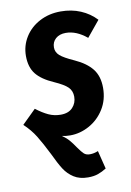

<svg xmlns="http://www.w3.org/2000/svg" viewBox="-108 -600 595 872"><g transform="rotate(-10 189.0 -164.0)"><path d="M180 16Q159 16 142 12Q161 25 173.5 39.5Q186 54 200 75Q216 98 226 107Q236 116 253 116Q272 116 291 108L312 192Q293 204 273.5 211Q254 218 227 218Q188 218 161.5 201Q135 184 118 157.5Q101 131 79 84Q52 30 31 -4Q10 -38 -22 -68L42 -131Q72 -108 98 -96Q124 -84 154 -84Q190 -84 209 -104.5Q228 -125 228 -154Q228 -181 211 -198Q194 -215 149 -235Q94 -259 69 -290.5Q44 -322 44 -374Q44 -421 68.5 -460.5Q93 -500 136.5 -523Q180 -546 234 -546Q284 -546 325.5 -528.5Q367 -511 397 -479L337 -406Q289 -446 240 -446Q211 -446 193.5 -430.5Q176 -415 176 -390Q176 -368 193.5 -352.5Q211 -337 258 -316Q311 -292 337.5 -258.5Q364 -225 364 -171Q364 -116 337.5 -73.5Q311 -31 268.5 -7.5Q226 16 180 16Z"/></g></svg>

Font: Fira Sans Extra Condensed SemiBold
Style: Italic
Weight: 600
Width: 3
Italic angle: -8°
Designer: Carrois Corporate & Edenspiekermann AG
Foundry: Carrois Corporate GbR & Edenspiekermann AG
Version: Version 4.203